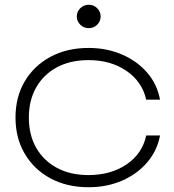

<svg xmlns="http://www.w3.org/2000/svg" viewBox="-20 -773 729 805"><path d="M651 -205Q639 -141 597 -92Q555 -43 491.5 -15.5Q428 12 351 12Q261 12 192 -25Q123 -62 84 -128Q45 -194 45 -280Q45 -367 84 -432.5Q123 -498 192 -535Q261 -572 351 -572Q428 -572 491.5 -544.5Q555 -517 597 -468.5Q639 -420 651 -355H593Q576 -431 510 -476Q444 -521 351 -521Q275 -521 219 -491Q163 -461 132 -407Q101 -353 101 -280Q101 -207 132 -153Q163 -99 219 -69Q275 -39 351 -39Q445 -39 511 -84Q577 -129 593 -205ZM352 -655Q331 -655 316.5 -669.5Q302 -684 302 -704Q302 -724 316.5 -738.5Q331 -753 352 -753Q373 -753 387.5 -738.5Q402 -724 402 -704Q402 -684 387.5 -669.5Q373 -655 352 -655Z"/></svg>

Font: Unbounded ExtraLight
Style: Regular
Weight: 250
Designer: Luke Prowse, Jean-Baptiste Morizot, Fátima Lázaro, Florian Runge
Foundry: NaN
Version: Version 1.701;gftools[0.9.28.dev5+ged2979d]